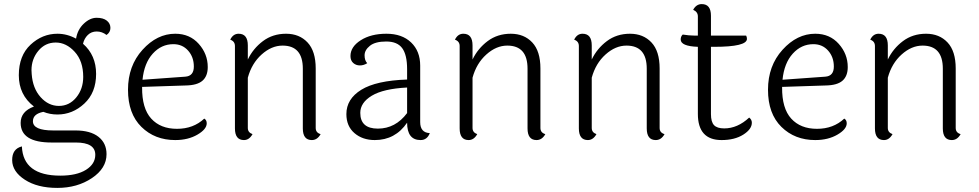

<svg xmlns="http://www.w3.org/2000/svg" viewBox="-20 -677 4786 939"><path d="M387 -301Q387 -378 345.5 -423.5Q304 -469 252.5 -469Q201 -469 167.5 -428.5Q134 -388 134 -334Q134 -325 135 -315Q140 -245 178.5 -202Q217 -159 268 -159Q319 -159 353 -200.5Q387 -242 387 -301ZM351 20H232Q81 20 81 -76Q81 -132 146 -156Q72 -213 72 -309Q72 -405 129.5 -458.5Q187 -512 261 -512Q308 -512 352 -488Q359 -532 389.5 -561Q420 -590 452.5 -590Q485 -590 502.5 -576Q520 -562 520 -540.5Q520 -519 501 -506Q479 -523 453 -523Q427 -523 409.5 -506Q392 -489 386 -463Q450 -407 450 -315.5Q450 -224 392.5 -170.5Q335 -117 261 -117Q224 -117 192 -130Q141 -120 141 -84Q141 -39 240 -39H349Q422 -39 461.5 -8Q501 23 501 77Q501 146 429.5 194Q358 242 260.5 242Q163 242 101.5 202Q40 162 39.5 106.5Q39 51 87 39Q93 182 275 182Q355 182 400.5 153.5Q446 125 446 80Q446 20 351 20Z M886 -302Q928 -305 928 -351.5Q928 -398 900 -429.5Q872 -461 828 -461Q769 -461 727 -414.5Q685 -368 677 -287ZM979 -97Q991 -90 991 -74Q991 -45 945.5 -18.5Q900 8 837 8Q737 8 671.5 -56.5Q606 -121 606 -238Q606 -355 677 -433.5Q748 -512 837 -512Q908 -512 952 -462.5Q996 -413 996 -349Q996 -305 970.5 -282.5Q945 -260 889 -259L675 -252V-250Q674 -147 719.5 -97Q765 -47 845.5 -47Q926 -47 979 -97Z M1524 -342V-51Q1524 -28 1548 -21Q1532 8 1505 8Q1461 8 1461 -49V-341Q1461 -454 1362 -454Q1308 -454 1259.5 -410.5Q1211 -367 1192 -297V-51Q1192 -29 1215 -21Q1199 8 1173 8Q1129 8 1129 -49V-452Q1129 -475 1106 -483Q1120 -512 1147 -512Q1192 -512 1192 -455V-386Q1218 -440 1266 -476Q1314 -512 1379 -512Q1444 -512 1484 -469.5Q1524 -427 1524 -342Z M1742 -125Q1742 -48 1828 -48Q1914 -48 1971 -124V-249Q1855 -243 1798.5 -209Q1742 -175 1742 -125ZM2035 -356V-80Q2035 -28 2082 -26Q2069 8 2037 8Q1971 8 1971 -77Q1913 8 1813 8Q1753 8 1713.5 -26Q1674 -60 1674 -119Q1674 -193 1747 -238Q1820 -283 1971 -288V-339Q1971 -409 1947 -441.5Q1923 -474 1869 -474Q1815 -474 1789 -453Q1763 -432 1763 -406.5Q1763 -381 1776 -368Q1759 -357 1740 -357Q1721 -357 1707.5 -369Q1694 -381 1694 -403Q1694 -448 1744 -480Q1794 -512 1870 -512Q1946 -512 1990.5 -469.5Q2035 -427 2035 -356Z M2623 -342V-51Q2623 -28 2647 -21Q2631 8 2604 8Q2560 8 2560 -49V-341Q2560 -454 2461 -454Q2407 -454 2358.5 -410.5Q2310 -367 2291 -297V-51Q2291 -29 2314 -21Q2298 8 2272 8Q2228 8 2228 -49V-452Q2228 -475 2205 -483Q2219 -512 2246 -512Q2291 -512 2291 -455V-386Q2317 -440 2365 -476Q2413 -512 2478 -512Q2543 -512 2583 -469.5Q2623 -427 2623 -342Z M3206 -342V-51Q3206 -28 3230 -21Q3214 8 3187 8Q3143 8 3143 -49V-341Q3143 -454 3044 -454Q2990 -454 2941.5 -410.5Q2893 -367 2874 -297V-51Q2874 -29 2897 -21Q2881 8 2855 8Q2811 8 2811 -49V-452Q2811 -475 2788 -483Q2802 -512 2829 -512Q2874 -512 2874 -455V-386Q2900 -440 2948 -476Q2996 -512 3061 -512Q3126 -512 3166 -469.5Q3206 -427 3206 -342Z M3457 -448V-119Q3457 -81 3472 -65Q3487 -49 3522 -49Q3587 -49 3644 -102Q3657 -92 3657 -77Q3657 -45 3615 -18.5Q3573 8 3509 8Q3393 8 3393 -120V-448Q3309 -451 3309 -484Q3309 -499 3319 -508Q3351 -503 3374 -503H3393V-597Q3393 -619 3370 -629Q3385 -657 3412 -657Q3457 -657 3457 -600V-503H3629Q3633 -496 3633 -487Q3633 -448 3472 -448Z M4016 -302Q4058 -305 4058 -351.5Q4058 -398 4030 -429.5Q4002 -461 3958 -461Q3899 -461 3857 -414.5Q3815 -368 3807 -287ZM4109 -97Q4121 -90 4121 -74Q4121 -45 4075.5 -18.5Q4030 8 3967 8Q3867 8 3801.5 -56.5Q3736 -121 3736 -238Q3736 -355 3807 -433.5Q3878 -512 3967 -512Q4038 -512 4082 -462.5Q4126 -413 4126 -349Q4126 -305 4100.5 -282.5Q4075 -260 4019 -259L3805 -252V-250Q3804 -147 3849.5 -97Q3895 -47 3975.5 -47Q4056 -47 4109 -97Z M4654 -342V-51Q4654 -28 4678 -21Q4662 8 4635 8Q4591 8 4591 -49V-341Q4591 -454 4492 -454Q4438 -454 4389.5 -410.5Q4341 -367 4322 -297V-51Q4322 -29 4345 -21Q4329 8 4303 8Q4259 8 4259 -49V-452Q4259 -475 4236 -483Q4250 -512 4277 -512Q4322 -512 4322 -455V-386Q4348 -440 4396 -476Q4444 -512 4509 -512Q4574 -512 4614 -469.5Q4654 -427 4654 -342Z"/></svg>

Font: Laila Light
Style: Regular
Weight: 300
Designer: Hitesh Malaviya
Foundry: Indian Type Foundry
Version: Version 1.302;PS 1.0;hotconv 1.0.78;makeotf.lib2.5.61930; tt